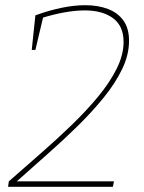

<svg xmlns="http://www.w3.org/2000/svg" viewBox="-20 -718 552 738"><path d="M11 0 14 -21Q73 -73 135.5 -127.5Q198 -182 255 -237Q312 -292 357 -346.5Q402 -401 428.5 -454Q455 -507 455 -557Q455 -618 414.5 -648Q374 -678 306 -678Q270 -678 228 -670.5Q186 -663 141 -649L147 -657L116 -526H102L116 -659Q168 -678 216.5 -688Q265 -698 308 -698Q357 -698 395 -683.5Q433 -669 454.5 -639Q476 -609 476 -561Q476 -508 450 -453.5Q424 -399 379.5 -344Q335 -289 278.5 -233.5Q222 -178 160 -123.5Q98 -69 39 -16L38 -21H418L414 0Z"/></svg>

Font: Bitter Thin Thin
Style: Italic
Weight: 250
Italic angle: -9°
Version: Version 2.002